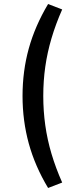

<svg xmlns="http://www.w3.org/2000/svg" viewBox="-20 -740 363 954"><path d="M219 194Q154 86 123 -27Q92 -140 92 -263Q92 -387 123 -499Q154 -611 219 -720L289 -693Q257 -621 236 -550Q215 -479 205 -408.5Q195 -338 195 -263Q195 -189 205 -117.5Q215 -46 236 24.5Q257 95 289 167Z"/></svg>

Font: Nunito Sans 10pt SemiCondensed SemiBold
Style: Regular
Weight: 600
Width: 4
Designer: Vernon Adams
Foundry: Vernon Adams
Version: Version 3.101;gftools[0.9.27]